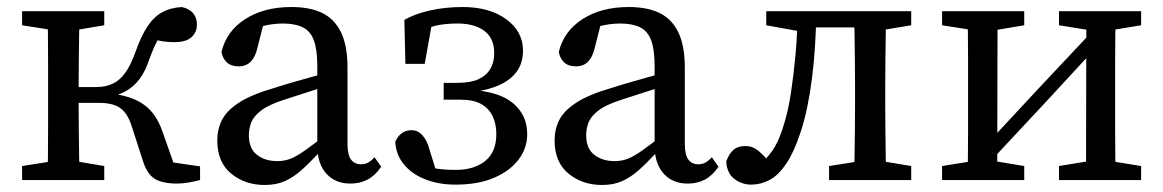

<svg xmlns="http://www.w3.org/2000/svg" viewBox="-20 -513 3314 547"><path d="M43 0V-40L151 -57H176L277 -40V0ZM43 -441V-481H277V-441L176 -424H151ZM115 0Q116 -26 116.5 -63Q117 -100 117 -140Q117 -180 117 -213V-268Q117 -301 117 -341Q117 -381 116.5 -418.5Q116 -456 115 -481H207Q206 -456 205.5 -418Q205 -380 204.5 -338.5Q204 -297 204 -260V-222Q204 -185 204.5 -143Q205 -101 205.5 -63.5Q206 -26 207 0ZM387 -55 355 -154Q347 -179 335 -193.5Q323 -208 305 -214Q287 -220 261 -220H166V-265H255Q280 -265 300 -274Q320 -283 336 -304.5Q352 -326 366 -365Q381 -408 399 -436Q417 -464 441 -477.5Q465 -491 498 -493Q520 -488 530.5 -475Q541 -462 541 -443Q541 -421 525.5 -407Q510 -393 478 -393Q454 -393 437 -396.5Q420 -400 397 -405L458 -441Q445 -425 432 -403.5Q419 -382 405 -343Q394 -310 378 -288.5Q362 -267 340.5 -254.5Q319 -242 290 -236V-247Q333 -243 363 -230Q393 -217 412.5 -194Q432 -171 444 -135L488 -10L426 -57L550 -39V0Q534 4 517 7Q500 10 485 10Q443 10 421 -3.5Q399 -17 387 -55Z M734 14Q678 14 638.5 -18.5Q599 -51 599 -113Q599 -145 612.5 -171.5Q626 -198 661.5 -221Q697 -244 763 -263Q791 -272 817.5 -279.5Q844 -287 870.5 -294.5Q897 -302 924 -309V-272Q889 -261 855 -250Q821 -239 787 -228Q744 -214 723 -197.5Q702 -181 695.5 -163.5Q689 -146 689 -128Q689 -90 712 -72Q735 -54 770 -54Q790 -54 807 -60.5Q824 -67 847.5 -83.5Q871 -100 908 -129L920 -77H888Q861 -48 838.5 -28Q816 -8 791.5 3Q767 14 734 14ZM978 10Q936 10 910.5 -17.5Q885 -45 884 -94V-98V-324Q884 -372 874 -398.5Q864 -425 842 -435.5Q820 -446 786 -446Q766 -446 743.5 -442Q721 -438 694 -427L735 -462L713 -375Q707 -350 694 -337Q681 -324 660 -324Q638 -324 626 -335.5Q614 -347 611 -365Q625 -424 678.5 -458.5Q732 -493 810 -493Q863 -493 898 -476Q933 -459 951.5 -421Q970 -383 970 -320V-104Q970 -72 980 -58.5Q990 -45 1008 -45Q1021 -45 1030 -50.5Q1039 -56 1047 -65L1066 -38Q1049 -13 1027.5 -1.5Q1006 10 978 10Z M1278 13Q1229 13 1190.5 -2.5Q1152 -18 1130 -45.5Q1108 -73 1106 -109Q1111 -120 1117.5 -127Q1124 -134 1132.5 -138Q1141 -142 1153 -142Q1171 -142 1184 -127Q1197 -112 1203 -89L1228 -8L1162 -49Q1187 -39 1215 -34Q1243 -29 1278 -29Q1331 -29 1362.5 -54.5Q1394 -80 1394 -131Q1394 -159 1384 -181Q1374 -203 1352 -216Q1330 -229 1292 -229H1244V-277H1284Q1320 -277 1342.5 -287Q1365 -297 1376.5 -316Q1388 -335 1388 -361Q1388 -404 1360 -425Q1332 -446 1283 -446Q1247 -446 1220 -439.5Q1193 -433 1173 -421L1212 -454L1190 -331H1135L1132 -456Q1160 -473 1204 -483Q1248 -493 1298 -493Q1375 -493 1422.5 -458Q1470 -423 1470 -369Q1470 -335 1453.5 -311Q1437 -287 1405.5 -272Q1374 -257 1328 -251L1325 -257Q1363 -254 1392 -245Q1421 -236 1441 -219.5Q1461 -203 1471.5 -181Q1482 -159 1482 -131Q1482 -91 1457.5 -58.5Q1433 -26 1387.5 -6.5Q1342 13 1278 13Z M1695 14Q1639 14 1599.5 -18.5Q1560 -51 1560 -113Q1560 -145 1573.5 -171.5Q1587 -198 1622.5 -221Q1658 -244 1724 -263Q1752 -272 1778.5 -279.5Q1805 -287 1831.5 -294.5Q1858 -302 1885 -309V-272Q1850 -261 1816 -250Q1782 -239 1748 -228Q1705 -214 1684 -197.5Q1663 -181 1656.5 -163.5Q1650 -146 1650 -128Q1650 -90 1673 -72Q1696 -54 1731 -54Q1751 -54 1768 -60.5Q1785 -67 1808.5 -83.5Q1832 -100 1869 -129L1881 -77H1849Q1822 -48 1799.5 -28Q1777 -8 1752.5 3Q1728 14 1695 14ZM1939 10Q1897 10 1871.5 -17.5Q1846 -45 1845 -94V-98V-324Q1845 -372 1835 -398.5Q1825 -425 1803 -435.5Q1781 -446 1747 -446Q1727 -446 1704.5 -442Q1682 -438 1655 -427L1696 -462L1674 -375Q1668 -350 1655 -337Q1642 -324 1621 -324Q1599 -324 1587 -335.5Q1575 -347 1572 -365Q1586 -424 1639.5 -458.5Q1693 -493 1771 -493Q1824 -493 1859 -476Q1894 -459 1912.5 -421Q1931 -383 1931 -320V-104Q1931 -72 1941 -58.5Q1951 -45 1969 -45Q1982 -45 1991 -50.5Q2000 -56 2008 -65L2027 -38Q2010 -13 1988.5 -1.5Q1967 10 1939 10Z M2120 13Q2094 13 2072.5 -3Q2051 -19 2049 -53Q2057 -75 2069.5 -86Q2082 -97 2104 -97Q2124 -97 2140.5 -83.5Q2157 -70 2175 -47L2172 -37H2150L2148 -47Q2174 -71 2188.5 -96.5Q2203 -122 2215 -164Q2226 -200 2233.5 -249.5Q2241 -299 2246.5 -358.5Q2252 -418 2252 -481H2306Q2305 -431 2302 -383Q2299 -335 2293.5 -291.5Q2288 -248 2280 -209Q2272 -170 2261 -137Q2242 -79 2219.5 -46Q2197 -13 2172 0Q2147 13 2120 13ZM2163 -441V-481H2271V-424H2257ZM2271 -435V-481H2454V-435ZM2342 0V-40L2450 -57H2474L2576 -40V0ZM2413 0Q2414 -26 2414.5 -63Q2415 -100 2415.5 -140Q2416 -180 2416 -213V-268Q2416 -301 2415.5 -341Q2415 -381 2414.5 -418.5Q2414 -456 2413 -481H2504Q2504 -456 2503.5 -418.5Q2503 -381 2502.5 -341Q2502 -301 2502 -268V-213Q2502 -180 2502.5 -140Q2503 -100 2503.5 -63Q2504 -26 2504 0ZM2459 -424V-481H2576V-441L2474 -424Z M2664 0V-40L2770 -57H2795L2898 -40V0ZM2997 0V-40L3101 -57H3126L3231 -40V0ZM2736 0Q2737 -26 2737.5 -63Q2738 -100 2738 -140Q2738 -180 2738 -213V-268Q2738 -301 2738 -341Q2738 -381 2737.5 -418.5Q2737 -456 2736 -481H2822L2821 0ZM2792 -43 2756 -74H2765L2937 -259L3108 -441L3138 -406H3129L2960 -223ZM3074 0 3075 -481H3159Q3158 -456 3157.5 -418.5Q3157 -381 3157 -341Q3157 -301 3157 -268V-213Q3157 -180 3157 -140Q3157 -100 3157.5 -63Q3158 -26 3159 0ZM2664 -441V-481H2898V-441L2797 -424H2772ZM2997 -441V-481H3231V-441L3128 -424H3103Z"/></svg>

Font: Source Serif 4 18pt
Style: Regular
Weight: 400
Designer: Frank Grießhammer
Foundry: Adobe Systems Incorporated
Version: Version 4.004;hotconv 1.0.116;makeotfexe 2.5.65601